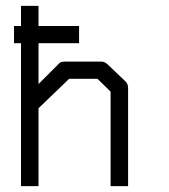

<svg xmlns="http://www.w3.org/2000/svg" viewBox="-20 -686 580 658"><path d="M52 -538H28V-597H52V-666H112V-597H251V-538H112V-398L184 -470Q190 -475 205 -475H326Q337.5 -475 347 -467L410 -407Q419 -398 419 -385V-48H359V-372L314 -416H217L112 -315V-48H52Z"/></svg>

Font: 3270 Nerd Font Mono
Style: Regular
Weight: 400
Monospace: yes
Version: Version 3.0.1;Nerd Fonts 3.0.0